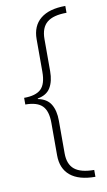

<svg xmlns="http://www.w3.org/2000/svg" viewBox="-96 -761 539 965"><g transform="rotate(-10 173.0 -278.0)"><path d="M310 158Q226 158 182.5 122Q139 86 139 18V-148Q139 -208 112.5 -234.5Q86 -261 26 -261V-295Q86 -295 112.5 -320.5Q139 -346 139 -408V-574Q139 -642 183 -678Q227 -714 310 -714V-679Q242 -679 210 -652.5Q178 -626 178 -568V-404Q178 -353 158.5 -320.5Q139 -288 93 -280V-277Q139 -268 158.5 -235.5Q178 -203 178 -152V15Q178 71 210 97Q242 123 310 123Z"/></g></svg>

Font: Noto Sans Gujarati UI ExtraLight
Style: Regular
Weight: 200
Designer: Jelle Bosma - Monotype Design Team, Universal Thirst
Foundry: Monotype Imaging Inc.
Version: Version 2.106; ttfautohint (v1.8.4.7-5d5b)